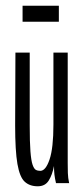

<svg xmlns="http://www.w3.org/2000/svg" viewBox="-20 -641 290 672"><path d="M112 11Q84 11 66.5 -5Q49 -21 41 -67Q33 -113 33 -202L34 -457H84V-202Q84 -144 86.5 -111.5Q89 -79 94 -64.5Q99 -50 105.5 -46.5Q112 -43 121 -43Q140 -43 153.5 -83Q167 -123 167 -205V-457H217V-71Q217 -53 217.5 -35.5Q218 -18 222 0H176Q172 -17 170.5 -30Q169 -43 169 -60Q163 -29 150.5 -9Q138 11 112 11ZM59 -565V-621H186V-565Z"/></svg>

Font: Inconsolata UltraCondensed
Style: Regular
Weight: 400
Width: 1
Monospace: yes
Designer: Raph Levien, Cyreal, Brenton Simpson
Foundry: Raph Levien, Cyreal, Google
Version: Version 3.000; ttfautohint (v1.8.2.53-6de2)